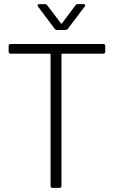

<svg xmlns="http://www.w3.org/2000/svg" viewBox="-20 -914 604 934"><path d="M492 -690V-663Q492 -653 482 -653H283Q279 -653 279 -649V-10Q279 0 269 0H236Q226 0 226 -10V-649Q226 -653 222 -653H32Q22 -653 22 -663V-690Q22 -700 32 -700H482Q492 -700 492 -690ZM163 -888Q163 -890 165 -892Q167 -894 171 -894H197Q206 -894 210 -888L276 -801Q277 -799 279 -799Q281 -799 282 -801L347 -888Q351 -894 360 -894H386Q392 -894 394 -890.5Q396 -887 392 -882L310 -774Q306 -768 297 -768H259Q250 -768 246 -774L165 -882Q163 -884 163 -888Z"/></svg>

Font: Barlow Light
Style: Regular
Weight: 300
Designer: Jeremy Tribby
Foundry: Tribby Type
Version: Version 1.422